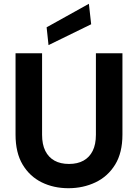

<svg xmlns="http://www.w3.org/2000/svg" viewBox="-20 -981 727 1013"><path d="M341 12Q263 12 200 -19Q137 -50 99.5 -112.5Q62 -175 62 -271V-700H202V-270Q202 -219 219 -185Q236 -151 267.5 -133.5Q299 -116 344 -116Q389 -116 420.5 -133.5Q452 -151 469 -185Q486 -219 486 -270V-700H626V-271Q626 -175 587.5 -112.5Q549 -50 484 -19Q419 12 341 12ZM236 -743 226 -837 449 -961 461 -853Z"/></svg>

Font: DM Sans 16pt ExtraBold
Style: Regular
Weight: 800
Version: Version 4.004;gftools[0.9.30]